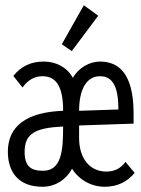

<svg xmlns="http://www.w3.org/2000/svg" viewBox="-20 -702 540 733"><path d="M254 -507 355 -642 300 -682 216 -533ZM142 11C190 11 232 -15 255 -58C282 -15 329 11 380 11C427 11 465 -7 494 -42L459 -84C441 -59 417 -47 386 -47C322 -47 282 -98 282 -175V-223L490 -230V-268C490 -392 453 -467 362 -467C322 -467 281 -444 258 -405C237 -444 195 -467 147 -467C98 -467 60 -449 31 -412L66 -368C87 -397 112 -411 142 -411C198 -411 221 -366 221 -279C81 -274 10 -220 10 -123C10 -48 48 11 142 11ZM282 -279C282 -364 312 -411 362 -411C412 -411 432 -368 432 -284ZM144 -50C99 -50 74 -66 74 -122C74 -192 114 -214 221 -219C221 -127 215 -50 144 -50Z"/></svg>

Font: Inconsolata
Style: Regular
Weight: 400
Monospace: yes
Designer: Raph Levien, Cyreal, Brenton Simpson
Foundry: Raph Levien, Cyreal, Google
Version: Version 3.100